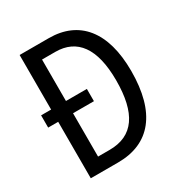

<svg xmlns="http://www.w3.org/2000/svg" viewBox="-167 -838 914 963"><g transform="rotate(-30 290.0 -357.0)"><path d="M251 -714H82V-398H24V-327H82V0H240C425 0 527 -124 527 -365C527 -593 426 -714 251 -714ZM245 -638C370 -638 438 -548 438 -362C438 -172 373 -76 235 -76H168V-327H289V-398H168V-638Z"/></g></svg>

Font: Noto Sans Lao Condensed
Style: Regular
Weight: 400
Width: 3
Designer: Monotype Design Team
Foundry: Monotype Imaging Inc.
Version: Version 2.004